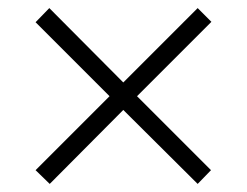

<svg xmlns="http://www.w3.org/2000/svg" viewBox="-20 -591 611 475"><path d="M469 -571 503 -537 319 -353 502 -170 469 -136 285 -319 103 -136 68 -170 251 -353 68 -536 102 -571 285 -387Z"/></svg>

Font: Noto Sans UI Light
Style: Italic
Weight: 300
Italic angle: -12°
Designer: Monotype Design Team
Foundry: Monotype Imaging Inc.
Version: Version 1.901